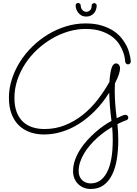

<svg xmlns="http://www.w3.org/2000/svg" viewBox="-20 -877 907 1273"><path d="M847.2 -469.2Q847.2 -461.9 842 -456.1Q836.9 -450.2 829.1 -450.2Q821.8 -450.2 816.4 -455.1Q811 -460 810.1 -468.3Q809.6 -470.2 807.9 -486.8Q806.2 -503.4 798.1 -527.6Q790 -551.8 773.4 -579.3Q756.8 -606.9 727.8 -630.4Q698.7 -653.8 654.3 -669.4Q609.9 -685.1 546.4 -685.1Q490.2 -685.1 433.3 -668.2Q376.5 -651.4 324.2 -620.8Q272 -590.3 226.6 -548.1Q181.2 -505.9 147.7 -455.1Q114.3 -404.3 95 -346.7Q75.7 -289.1 75.7 -228Q75.7 -172.9 90.8 -133.5Q106 -94.2 132.8 -69.3Q159.7 -44.4 196 -33Q232.4 -21.5 274.4 -21.5Q347.2 -21.5 410.4 -46.6Q473.6 -71.8 527.6 -114.5Q581.5 -157.2 626 -214.1Q670.4 -271 705.6 -334Q709.5 -393.6 719.5 -425Q729.5 -456.5 749.5 -456.5Q760.7 -456.5 768.3 -447.3Q775.9 -438 775.9 -423.3Q775.9 -407.2 767.6 -382.3Q759.3 -357.4 742.2 -324.7Q740.7 -301.8 740.7 -275.4Q740.7 -236.8 743.9 -190.9Q747.1 -145 753.9 -93.3Q774.4 -103.5 785.9 -108.2Q797.4 -112.8 802.7 -114.5Q808.1 -116.2 809.6 -116Q811 -115.7 812 -115.7Q819.3 -115.7 825 -110.6Q830.6 -105.5 830.6 -97.2Q830.6 -91.3 827.1 -86.7Q823.7 -82 817.9 -80.1Q816.9 -79.6 801 -73.5Q785.2 -67.4 758.8 -54.2Q761.2 -27.8 762.7 -1Q764.2 25.9 764.2 53.2Q764.2 117.7 754.9 176.3Q745.6 234.9 724.4 279.3Q703.1 323.7 668 349.9Q632.8 376 581.5 376Q556.2 376 534.7 367.2Q513.2 358.4 497.6 342.8Q481.9 327.1 473.1 305.4Q464.4 283.7 464.4 257.8Q464.4 221.2 476.8 185.5Q489.3 149.9 510 116.7Q530.8 83.5 557.6 54Q584.5 24.4 612.8 -0.5Q641.1 -25.4 668.7 -44.4Q696.3 -63.5 719.2 -75.2Q712.9 -124 709 -171.1Q705.1 -218.3 704.1 -262.7Q661.6 -194.8 610.6 -143.1Q559.6 -91.3 503.9 -56.2Q448.2 -21 389.4 -3.2Q330.6 14.6 272.5 14.6Q219.7 14.6 176.8 -1.2Q133.8 -17.1 103 -47.9Q72.3 -78.6 55.7 -124Q39.1 -169.4 39.1 -228.5Q39.1 -291 58.6 -351.8Q78.1 -412.6 112.8 -467.5Q147.5 -522.5 195.1 -568.8Q242.7 -615.2 299.1 -649.2Q355.5 -683.1 418.2 -702.4Q481 -721.7 546.4 -721.7Q609.4 -721.7 655.8 -707.3Q702.1 -692.9 734.6 -670.7Q767.1 -648.4 787.4 -622.3Q807.6 -596.2 819.3 -572.8Q829.1 -552.7 834.7 -534.2Q840.3 -515.6 843 -501.5Q845.7 -487.3 846.4 -478.5Q847.2 -469.7 847.2 -469.2ZM723.6 -34.7Q699.2 -21 673.1 -2.2Q647 16.6 622.3 39.1Q597.7 61.5 575.7 87.4Q553.7 113.3 537.1 141.1Q520.5 168.9 511 198.5Q501.5 228 501.5 257.8Q501.5 276.4 507.3 291.3Q513.2 306.2 523.9 316.7Q534.7 327.1 549.3 333Q564 338.9 581.5 338.9Q650.4 338.9 689 265.9Q727.5 192.9 727.5 52.7Q727.5 31.7 726.6 10Q725.6 -11.7 723.6 -34.7ZM621.1 -840.3Q621.1 -826.2 616.5 -813Q611.8 -799.8 603 -789.6Q594.2 -779.3 581.3 -773.2Q568.4 -767.1 551.8 -767.1Q533.7 -767.1 520.5 -774.4Q507.3 -781.7 498.5 -793Q489.7 -804.2 485.6 -816.9Q481.4 -829.6 481.4 -840.8Q481.4 -847.7 486.3 -852.5Q491.2 -857.4 498 -857.4Q504.4 -857.4 509.8 -852.5Q515.1 -847.7 515.1 -840.8Q515.1 -834 517.3 -826.7Q519.5 -819.3 524.2 -813.2Q528.8 -807.1 535.6 -803Q542.5 -798.8 551.8 -798.8Q565.9 -798.8 576.7 -808.1Q587.4 -817.4 587.4 -838.9Q587.4 -845.7 592.3 -851.1Q597.2 -856.4 605 -856.4Q611.8 -856.4 616.5 -851.6Q621.1 -846.7 621.1 -840.3Z"/></svg>

Font: Sacramento
Style: Regular
Weight: 400
Designer: Astigmatic (AOETI)
Foundry: Astigmatic (AOETI)
Version: Version 1.000